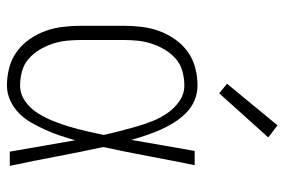

<svg xmlns="http://www.w3.org/2000/svg" viewBox="-150 -642 801 540"><g transform="rotate(90 250.0 -372.5)"><path d="M221 8Q196 8 171 1.5Q146 -5 125.5 -20Q105 -35 90.5 -56Q76 -77 67.5 -100.5Q59 -124 56 -149.5Q53 -175 53 -200V-320Q53 -345 56 -370.5Q59 -396 67.5 -419.5Q76 -443 90.5 -464Q105 -485 125.5 -500Q146 -515 171 -521.5Q196 -528 221 -528Q243 -528 263 -519.5Q283 -511 298.5 -495.5Q314 -480 325.5 -461.5Q337 -443 345.5 -423.5Q354 -404 361 -383.5Q368 -363 374 -342Q382 -387 389.5 -431.5Q397 -476 405 -520H445Q432 -456 420 -391.5Q408 -327 394 -263Q408 -198 420.5 -132Q433 -66 447 0H407Q399 -46 391 -92Q383 -138 375 -184Q369 -163 362 -142Q355 -121 346 -101Q337 -81 326 -61.5Q315 -42 299.5 -26.5Q284 -11 263.5 -1.5Q243 8 221 8ZM221 -29Q245 -29 265.5 -43.5Q286 -58 299 -79Q312 -100 321 -122.5Q330 -145 337 -168.5Q344 -192 349.5 -216Q355 -240 360 -264Q355 -287 349 -310Q343 -333 336.5 -356Q330 -379 321 -401.5Q312 -424 298.5 -443.5Q285 -463 265 -477Q245 -491 221 -491Q201 -491 181 -485.5Q161 -480 146 -467Q131 -454 120.5 -436.5Q110 -419 103.5 -399.5Q97 -380 95 -360Q93 -340 93 -320V-200Q93 -180 95 -160Q97 -140 103.5 -120.5Q110 -101 120.5 -83.5Q131 -66 146 -53Q161 -40 181 -34.5Q201 -29 221 -29ZM243 -589 216 -611 333 -753 367 -727Z"/></g></svg>

Font: Iosevka SS04 Extralight
Style: Regular
Weight: 200
Monospace: yes
Designer: Belleve Invis
Foundry: Belleve Invis
Version: Version 19.0.0; ttfautohint (v1.8.4)